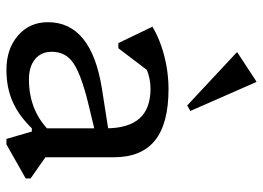

<svg xmlns="http://www.w3.org/2000/svg" viewBox="-130 -675 817 597"><g transform="rotate(90 278.5 -376.5)"><path d="M412 12 389 -67H379V-297Q379 -367 348.5 -401.5Q318 -436 256 -436Q224 -436 194.5 -423.5Q165 -411 146 -389L152 -469H231L130 -336H114L63 -442Q90 -458 121.5 -469Q153 -480 187.5 -486Q222 -492 257 -492Q364 -492 416.5 -450Q469 -408 469 -322V-81L428 -138L535 -63V-48L429 12ZM197 12Q132 12 90.5 -24Q49 -60 49 -117Q49 -252 256 -285L416 -310V-270L300 -242Q211 -220 176 -196Q141 -172 141 -129Q141 -96 164 -77Q187 -58 227 -58Q329 -58 394 -129V-67H379Q339 -26 295.5 -7Q252 12 197 12ZM308 -550 143 -704V-706L233 -765H235L325 -560Z"/></g></svg>

Font: Platypi Light
Style: Regular
Weight: 300
Designer: David Sargent
Foundry: Bolt Cutter Type
Version: Version 1.200